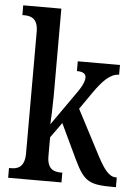

<svg xmlns="http://www.w3.org/2000/svg" viewBox="-54 -802 597 843"><g transform="rotate(5 244.5 -380.0)"><path d="M14 0H249V-43H243C214 -43 182 -51 182 -110V-193L230 -260L304 -104C348 -12 372 0 477 0H489V-43H485C454 -43 432 -74 403 -128L298 -329L348 -401C389 -460 422 -493 460 -493V-536H274V-493C300 -493 314 -485 314 -468C314 -455 308 -433 277 -391L178 -250C179 -256 182 -341 182 -375V-760H14V-717H23C51 -717 83 -708 83 -650V-114C83 -52 52 -43 23 -43H14Z"/></g></svg>

Font: Noto Serif Armenian ExtraCondensed Medium
Style: Regular
Weight: 500
Width: 2
Designer: Monotype Design Team
Foundry: Monotype Imaging Inc.
Version: Version 2.008